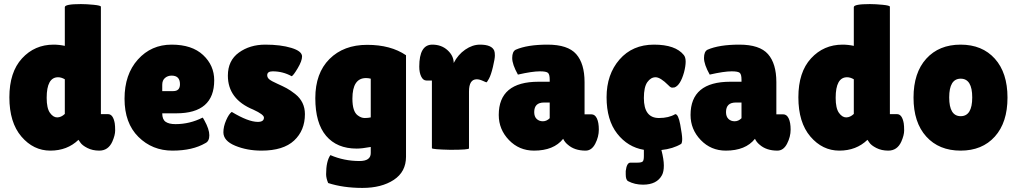

<svg xmlns="http://www.w3.org/2000/svg" viewBox="-20 -729 4989 942"><path d="M298 -694Q298 -709 377 -709Q404 -709 439.5 -705.5Q475 -702 475 -696V-169H510Q535 -169 543 -124Q545 -111 545 -88.5Q545 -66 531 -34Q511 10 467 10Q434 10 408.5 -3Q383 -16 374 -30L365 -43Q310 10 227 10Q144 10 85 -59Q26 -128 26 -251.5Q26 -375 88 -442.5Q150 -510 243 -510Q270 -510 298 -504ZM265 -350Q209 -350 209 -249Q209 -198 225 -175.5Q241 -153 260.5 -153Q280 -153 298 -170V-340Q281 -350 265 -350Z M988 -27Q925 10 826 10Q727 10 659 -57.5Q591 -125 591 -244.5Q591 -364 656.5 -437Q722 -510 822 -510Q922 -510 976.5 -459Q1031 -408 1031 -335Q1031 -173 845 -173H776Q776 -143 792.5 -131.5Q809 -120 841 -120Q911 -120 974 -152Q975 -153 983 -138Q1007 -95 1007 -65.5Q1007 -36 988 -27ZM863 -316Q863 -358 822 -358Q803 -358 789.5 -346.5Q776 -335 776 -313V-282H830Q863 -282 863 -316Z M1117 -180Q1198 -131 1245 -131Q1275 -131 1275 -152Q1275 -167 1223 -191Q1098 -242 1098 -358Q1098 -432 1152 -471Q1206 -510 1281.5 -510Q1357 -510 1409.5 -494Q1462 -478 1462 -452Q1462 -430 1440.5 -394Q1419 -358 1411 -355Q1368 -379 1318 -379Q1291 -379 1291 -360Q1291 -348 1301.5 -339.5Q1312 -331 1340 -318.5Q1368 -306 1386.5 -296Q1405 -286 1428 -268Q1476 -230 1476 -169Q1476 -89 1423 -39.5Q1370 10 1263 10Q1192 10 1134 -14Q1076 -38 1076 -80Q1076 -108 1089.5 -139Q1103 -170 1117 -180Z M1730 0Q1633 0 1580 -62.5Q1527 -125 1527 -247.5Q1527 -370 1596.5 -439.5Q1666 -509 1781.5 -509Q1897 -509 1972 -458V40Q1972 114 1912 153.5Q1852 193 1758 193Q1664 193 1590 169Q1580 145 1580 126Q1580 62 1601 32Q1668 61 1744 61Q1799 61 1799 22V-8Q1756 0 1730 0ZM1776 -346Q1709 -346 1709 -245Q1709 -182 1735 -163Q1752 -150 1769 -150Q1786 -150 1799 -153V-343Q1787 -346 1776 -346Z M2281 -1Q2281 6 2190 6Q2099 4 2099 -2V-334H2072Q2056 -334 2046.5 -353.5Q2037 -373 2037 -402Q2037 -510 2101 -510Q2146 -510 2176 -482.5Q2206 -455 2206 -420Q2227 -461 2262.5 -485.5Q2298 -510 2335 -510Q2393 -510 2405 -480Q2408 -472 2408 -456.5Q2408 -441 2398.5 -401Q2389 -361 2379 -343Q2369 -325 2367 -325Q2365 -325 2348.5 -332.5Q2332 -340 2319 -340Q2281 -340 2281 -280Z M2521 -363Q2493 -413 2493 -444.5Q2493 -476 2510 -485Q2567 -510 2666.5 -510Q2766 -510 2807 -463.5Q2848 -417 2848 -326V-168H2882Q2899 -168 2908.5 -148Q2918 -128 2918 -93Q2918 -58 2900.5 -24Q2883 10 2853 10Q2799 10 2766 -19Q2751 -31 2743 -48Q2697 10 2600 10Q2527 10 2477 -42Q2427 -94 2427 -165Q2427 -328 2622 -328H2677V-338Q2677 -364 2668.5 -371.5Q2660 -379 2629 -379Q2591 -379 2521 -363ZM2601 -179Q2601 -157 2613 -145.5Q2625 -134 2643.5 -134Q2662 -134 2677 -149V-226H2649Q2601 -226 2601 -179Z M3139 -248Q3139 -150 3213 -150Q3261 -150 3293 -169Q3308 -169 3317.5 -117.5Q3327 -66 3327 -47.5Q3327 -29 3322 -23Q3282 1 3225 7Q3237 53 3237 83Q3237 113 3228 130Q3203 177 3135 177Q3094 177 3062 160Q3050 154 3050 127Q3050 120 3050 110Q3055 69 3073 69H3106Q3127 69 3133 63.5Q3139 58 3139 37V6Q3060 -7 3008 -73.5Q2956 -140 2956 -252Q2956 -364 3019.5 -437Q3083 -510 3188.5 -510Q3294 -510 3335 -459Q3344 -448 3344 -426.5Q3344 -405 3336 -374Q3318 -310 3289 -300Q3285 -299 3277.5 -299Q3270 -299 3259 -311Q3220 -350 3196.5 -350Q3173 -350 3156 -326Q3139 -302 3139 -248Z M3462 -363Q3434 -413 3434 -444.5Q3434 -476 3451 -485Q3508 -510 3607.5 -510Q3707 -510 3748 -463.5Q3789 -417 3789 -326V-168H3823Q3840 -168 3849.5 -148Q3859 -128 3859 -93Q3859 -58 3841.5 -24Q3824 10 3794 10Q3740 10 3707 -19Q3692 -31 3684 -48Q3638 10 3541 10Q3468 10 3418 -42Q3368 -94 3368 -165Q3368 -328 3563 -328H3618V-338Q3618 -364 3609.5 -371.5Q3601 -379 3570 -379Q3532 -379 3462 -363ZM3542 -179Q3542 -157 3554 -145.5Q3566 -134 3584.5 -134Q3603 -134 3618 -149V-226H3590Q3542 -226 3542 -179Z M4169 -694Q4169 -709 4248 -709Q4275 -709 4310.5 -705.5Q4346 -702 4346 -696V-169H4381Q4406 -169 4414 -124Q4416 -111 4416 -88.5Q4416 -66 4402 -34Q4382 10 4338 10Q4305 10 4279.5 -3Q4254 -16 4245 -30L4236 -43Q4181 10 4098 10Q4015 10 3956 -59Q3897 -128 3897 -251.5Q3897 -375 3959 -442.5Q4021 -510 4114 -510Q4141 -510 4169 -504ZM4136 -350Q4080 -350 4080 -249Q4080 -198 4096 -175.5Q4112 -153 4131.5 -153Q4151 -153 4169 -170V-340Q4152 -350 4136 -350Z M4524.5 -59Q4462 -128 4462 -250Q4462 -372 4524.5 -441Q4587 -510 4693 -510Q4799 -510 4861 -441Q4923 -372 4923 -250Q4923 -128 4861 -59Q4799 10 4693 10Q4587 10 4524.5 -59ZM4693.5 -343Q4637 -343 4637 -251Q4637 -159 4693.5 -159Q4750 -159 4750 -251Q4750 -343 4693.5 -343Z"/></svg>

Font: Lilita One Rus
Style: Regular
Weight: 400
Designer: Juan Montoreano
Foundry: Juan Montoreano
Version: Version 1.002